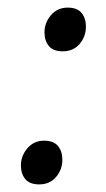

<svg xmlns="http://www.w3.org/2000/svg" viewBox="-20 -480 279 505"><path d="M83 5Q58 5 46.5 -9Q35 -23 35 -45Q35 -70 52 -90Q69 -110 96 -110Q121 -110 132.5 -96Q144 -82 144 -60Q144 -34 127.5 -14.5Q111 5 83 5ZM145 -345Q120 -345 108.5 -359Q97 -373 97 -395Q97 -420 114 -440Q131 -460 158 -460Q183 -460 194.5 -446Q206 -432 206 -410Q206 -384 189.5 -364.5Q173 -345 145 -345Z"/></svg>

Font: Spectral
Style: Italic
Weight: 400
Italic angle: -10°
Designer: Jean-Baptiste Levee
Foundry: Production Type
Version: Version 2.001